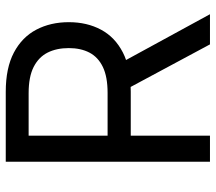

<svg xmlns="http://www.w3.org/2000/svg" viewBox="-62 -706 768 684"><g transform="rotate(-90 322.0 -364.0)"><path d="M87.9 0V-727.5H336.9Q421.9 -727.5 476.8 -698.5Q531.7 -669.4 558.3 -618.7Q585 -567.9 585 -502.9Q585 -438 558.3 -388.2Q531.7 -338.4 477.1 -310.3Q422.4 -282.2 337.4 -282.2H139.6V-364.7H333Q390.6 -364.7 425.5 -381.6Q460.4 -398.4 476.6 -429.4Q492.7 -460.4 492.7 -502.9Q492.7 -546.4 476.6 -578.4Q460.4 -610.4 425.3 -628.2Q390.1 -646 332 -646H180.7V0ZM505.9 0 330.1 -327.6H434.6L613.3 0Z"/></g></svg>

Font: Inter Variable LoSnoCo
Style: Regular
Weight: 400
Designer: Rasmus Andersson
Foundry: rsms
Version: Version 4.000;git-a52131595; featfreeze: case,dlig,ss01,ss02